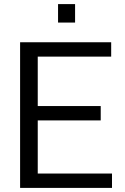

<svg xmlns="http://www.w3.org/2000/svg" viewBox="-20 -916 607 936"><path d="M78 0V-710H522V-640H164V-399H471V-329H164V-70H526V0ZM263 -806V-896H346V-806Z"/></svg>

Font: Special Gothic
Style: Regular
Weight: 400
Designer: Alistair McCready
Foundry: Monolith
Version: Version 1.010; ttfautohint (v1.8.4.7-5d5b)